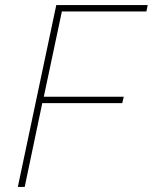

<svg xmlns="http://www.w3.org/2000/svg" viewBox="-20 -734 600 754"><path d="M50 0 201 -714H560L555 -689H223L152 -354H466L460 -329H146L77 0Z"/></svg>

Font: Noto Sans Thin
Style: Italic
Weight: 100
Italic angle: -12°
Designer: Monotype Design Team
Foundry: Monotype Imaging Inc.
Version: Version 2.013; ttfautohint (v1.8.4.7-5d5b)